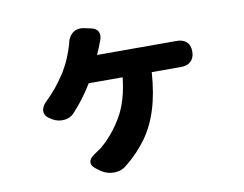

<svg xmlns="http://www.w3.org/2000/svg" viewBox="-76 -724 1153 909"><g transform="rotate(-10 500.0 -269.0)"><path d="M412 -610Q438 -605 446.5 -587.5Q455 -570 446 -547Q445 -546 445 -545Q445 -544 443 -539Q434 -515 419 -481H775Q783 -481 790 -481Q797 -481 799 -481Q830 -482 848 -466Q866 -450 866 -419Q866 -389 848 -372Q830 -355 799 -356Q795 -356 787.5 -356Q780 -356 775 -356H660Q653 -255 629.5 -179.5Q606 -104 564.5 -46.5Q523 11 461 61Q436 81 402.5 81Q369 81 342 63L325 51Q299 33 300 14Q301 -5 328 -22Q333 -25 342.5 -32Q352 -39 359 -43Q421 -95 464.5 -169Q508 -243 520 -356H357Q333 -317 312.5 -290Q292 -263 267 -235Q247 -210 216 -206Q185 -202 157 -218L151 -222Q123 -238 122 -260.5Q121 -283 143 -305Q173 -334 194 -359.5Q215 -385 242 -426Q262 -459 275.5 -491.5Q289 -524 298 -555Q298 -556 299 -560Q300 -564 300 -565Q308 -594 329 -608.5Q350 -623 379 -617Z"/></g></svg>

Font: Chiron GoRound TC EB
Style: Regular
Weight: 700
Designer: Ryoko NISHIZUKA 西塚涼子 (kana, bopomofo & ideographs); Paul D. Hunt (Latin, Greek & Cyrillic); Sandoll Communications 산돌커뮤니
Foundry: Adobe
Version: Version 1.000;hotconv 1.1.1;makeotfexe 2.6.0